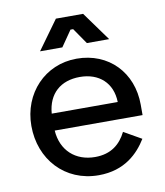

<svg xmlns="http://www.w3.org/2000/svg" viewBox="-81 -767 730 848"><g transform="rotate(-10 284.0 -343.0)"><path d="M343 -570H443L349 -700H227L133 -570H233L282 -641H294ZM38 -252C38 -102 142 14 294 14C411 14 474 -51 511 -111L432 -156C406 -104 364 -68 292 -68C204 -68 142 -124 136 -214H530V-261C530 -405 430 -510 286 -510C144 -510 38 -398 38 -252ZM136 -290C143 -379 200 -428 286 -428C372 -428 430 -376 432 -290Z"/></g></svg>

Font: Space Text Medium
Style: Regular
Weight: 500
Designer: Florian Karsten (Space Text), Colophon Foundry (Space Mono)
Foundry: Florian Karsten
Version: Version 1.003;PS 001.003;hotconv 1.0.88;makeotf.lib2.5.64775